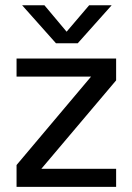

<svg xmlns="http://www.w3.org/2000/svg" viewBox="-20 -728 516 748"><path d="M282.9 -559.5 415.1 -707.6H327.4L239.5 -604.5L153 -707.6H66.1L198 -559.5ZM44.5 -500V-429.6H334.8L44.5 -85.1V0H432.4V-70.4H141.1L432.4 -414.9V-500Z"/></svg>

Font: Overused Grotesk Light
Style: Regular
Weight: 300
Designer: RandomMaerks
Version: Version 0.005